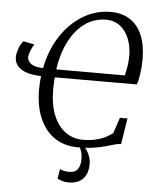

<svg xmlns="http://www.w3.org/2000/svg" viewBox="-62 -802 842 1062"><g transform="rotate(5 359.0 -271.0)"><path d="M394.5 11Q317.5 11 263.2 -26.2Q209 -63.5 180.2 -131Q151.5 -198.5 151.5 -289.5Q151.5 -308 152.8 -327.2Q154 -346.5 156 -364Q125 -364.5 98.2 -370Q71.5 -375.5 51.2 -386.8Q31 -398 19.5 -415.5Q8 -433 8 -457.5Q8 -471 13.5 -490.2Q19 -509.5 27.2 -525.8Q35.5 -542 43.5 -547L105 -534.5Q99.5 -529 92.8 -515.2Q86 -501.5 81 -486.8Q76 -472 76 -462.5Q76 -448.5 85 -436.5Q94 -424.5 113.2 -417Q132.5 -409.5 163.5 -409Q183.5 -511 234 -588Q284.5 -665 356 -708Q427.5 -751 509.5 -751Q572.5 -751 616.8 -722.2Q661 -693.5 684.2 -638.8Q707.5 -584 707.5 -506Q707.5 -463.5 701.8 -424.2Q696 -385 688.5 -364L232.5 -363.5Q231.5 -352.5 230.8 -341.8Q230 -331 229.8 -319.5Q229.5 -308 229.5 -296.5Q229.5 -210.5 254 -151.8Q278.5 -93 321 -63Q363.5 -33 416.5 -33Q459.5 -33 491.2 -41.2Q523 -49.5 545 -61.2Q567 -73 581.5 -84L611 -172H653L630 -28Q611.5 -27.5 590.5 -21.2Q569.5 -15 542.8 -7.5Q516 0 480 5.5Q444 11 394.5 11ZM617.5 -408Q621.5 -425 625 -443Q628.5 -461 630.5 -480.2Q632.5 -499.5 632.5 -519Q632.5 -553.5 623.8 -587Q615 -620.5 597.2 -647.2Q579.5 -674 552 -690Q524.5 -706 487 -706Q441.5 -706 401 -686.8Q360.5 -667.5 327.5 -629.8Q294.5 -592 271 -536.5Q247.5 -481 236.5 -408ZM360.5 209Q339 209 322.8 204Q306.5 199 296.5 193.5L305.5 139.5Q316.5 144.5 329.2 147.5Q342 150.5 358 150.5Q390.5 150.5 404.8 129.8Q419 109 419 75Q419 48 410.2 23.8Q401.5 -0.5 382.5 -21.5L399.5 -23L403.5 -21.5Q429.5 0 448 31.2Q466.5 62.5 466.5 97Q466.5 132.5 454 157.8Q441.5 183 417.5 196Q393.5 209 360.5 209Z"/></g></svg>

Font: Merriweather 24pt Light
Style: Italic
Weight: 300
Italic angle: -7.8°
Version: Version 2.101